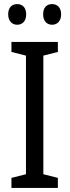

<svg xmlns="http://www.w3.org/2000/svg" viewBox="-20 -1012 340 939"><path d="M20 -942C20 -908 40 -891 64 -891C89 -891 108 -908 108 -942C108 -976 89 -992 64 -992C40 -992 20 -977 20 -942ZM191 -942C191 -908 210 -891 235 -891C259 -891 279 -908 279 -942C279 -976 259 -992 235 -992C210 -992 191 -977 191 -942ZM263 -93V-142L192 -160V-740L263 -758V-807H36V-758L107 -740V-160L36 -142V-93Z"/></svg>

Font: Noto Sans Kannada UI Condensed
Style: Regular
Weight: 400
Width: 3
Designer: Jelle Bosma - Monotype Design Team
Foundry: Monotype Imaging Inc.
Version: Version 2.005